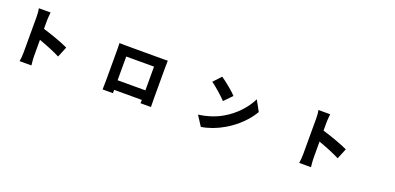

<svg xmlns="http://www.w3.org/2000/svg" viewBox="10 -1827 5981 2904"><g transform="rotate(20 3000.0 -375.0)"><path d="M880.9 -382.8 811.5 -213.9Q680.7 -281.2 467.8 -357.4V-99.6Q467.8 -47.9 478.5 50.8H289.1Q300.8 -22.5 300.8 -99.6V-670.9Q300.8 -744.1 289.1 -800.8H477.5Q467.8 -705.1 467.8 -670.9V-534.2Q568.4 -504.9 692.9 -459.5Q817.4 -414.1 880.9 -382.8Z M2227.5 -566.4H1780.3V-184.6H2227.5ZM2390.6 -614.3V-126L2392.6 23.4H2224.6L2226.6 -30.3H1781.2V23.4H1614.3Q1617.2 -73.2 1617.2 -127.9V-614.3Q1617.2 -691.4 1615.2 -722.7Q1697.3 -720.7 1730.5 -720.7H2288.1Q2352.5 -720.7 2392.6 -721.7Q2390.6 -688.5 2390.6 -614.3Z M3249 -776.4Q3305.7 -738.3 3386.2 -672.4Q3466.8 -606.4 3508.8 -560.5L3384.8 -433.6Q3344.7 -477.5 3265.6 -546.9Q3186.5 -616.2 3133.8 -653.3ZM3100.6 -112.3Q3312.5 -140.6 3474.6 -234.4Q3604.5 -308.6 3704.6 -416Q3804.7 -523.4 3857.4 -633.8L3951.2 -462.9Q3890.6 -356.4 3788.6 -256.8Q3686.5 -157.2 3561.5 -84Q3384.8 19.5 3204.1 47.9Z M5380.9 -382.8 5311.5 -213.9Q5180.7 -281.2 4967.8 -357.4V-99.6Q4967.8 -47.9 4978.5 50.8H4789.1Q4800.8 -22.5 4800.8 -99.6V-670.9Q4800.8 -744.1 4789.1 -800.8H4977.5Q4967.8 -705.1 4967.8 -670.9V-534.2Q5068.4 -504.9 5192.9 -459.5Q5317.4 -414.1 5380.9 -382.8Z"/></g></svg>

Font: Bpmf Zihi Sans Heavy
Style: Heavy
Weight: 900
Foundry: But Ko
Version: Version 1.320